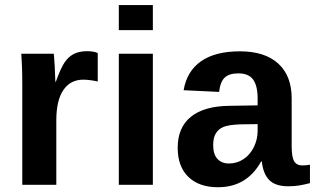

<svg xmlns="http://www.w3.org/2000/svg" viewBox="-20 -745 1269 774"><path d="M69.8 0V-404.3Q69.8 -447.8 68.6 -476.8Q67.4 -505.9 65.9 -528.3H196.8Q198.2 -519.5 200.7 -474.9Q203.1 -430.2 203.1 -415.5H205.1Q225.1 -471.2 240.7 -493.9Q256.3 -516.6 277.8 -527.6Q299.3 -538.6 331.5 -538.6Q357.9 -538.6 374 -531.2V-416.5Q340.8 -423.8 315.4 -423.8Q264.2 -423.8 235.6 -382.3Q207 -340.8 207 -259.3V0Z M459 -623.5V-724.6H596.2V-623.5ZM459 0V-528.3H596.2V0Z M858.9 9.8Q782.2 9.8 739.3 -32Q696.3 -73.7 696.3 -149.4Q696.3 -231.4 749.8 -274.4Q803.2 -317.4 904.8 -318.4L1018.6 -320.3V-347.2Q1018.6 -398.9 1000.5 -424.1Q982.4 -449.2 941.4 -449.2Q903.3 -449.2 885.5 -431.9Q867.7 -414.6 863.3 -374.5L720.2 -381.3Q733.4 -458.5 790.8 -498.3Q848.1 -538.1 947.3 -538.1Q1047.4 -538.1 1101.6 -488.8Q1155.8 -439.5 1155.8 -348.6V-156.2Q1155.8 -111.8 1165.8 -95Q1175.8 -78.1 1199.2 -78.1Q1214.8 -78.1 1229.5 -81.1V-6.8Q1217.3 -3.9 1207.5 -1.5Q1197.8 1 1188 2.4Q1178.2 3.9 1167.2 4.9Q1156.2 5.9 1141.6 5.9Q1089.8 5.9 1065.2 -19.5Q1040.5 -44.9 1035.6 -94.2H1032.7Q975.1 9.8 858.9 9.8ZM1018.6 -244.6 948.2 -243.7Q900.4 -241.7 880.4 -233.2Q860.4 -224.6 849.9 -207Q839.4 -189.5 839.4 -160.2Q839.4 -122.6 856.7 -104.2Q874 -85.9 902.8 -85.9Q935.1 -85.9 961.7 -103.5Q988.3 -121.1 1003.4 -152.1Q1018.6 -183.1 1018.6 -217.8Z"/></svg>

Font: Arial
Style: Bold
Weight: 700
Designer: Steve Matteson
Foundry: Ascender Corporation
Version: Version 2.00.3